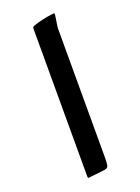

<svg xmlns="http://www.w3.org/2000/svg" viewBox="-186 -902 862 1180"><g transform="rotate(-20 245.0 -311.5)"><path d="M185 199Q175 201 175 190V-775Q175 -785 177 -787.5Q179 -790 188 -794Q217 -804 251.5 -812Q286 -820 321 -823Q331 -825 329 -814L317 -733V116Q317 148 314.5 163Q312 178 303.5 182.5Q295 187 276 189Z"/></g></svg>

Font: Hahmlet Black
Style: Regular
Weight: 900
Version: Version 1.002